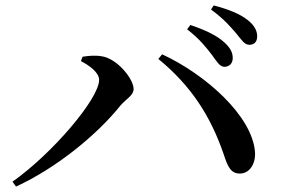

<svg xmlns="http://www.w3.org/2000/svg" viewBox="-20 -759 1040 707"><path d="M806 -513C825 -513 837 -526 837 -545C837 -565 829 -582 806 -603C778 -629 734 -649 681 -667L669 -651C715 -616 741 -582 761 -556C779 -531 790 -513 806 -513ZM26 -90 39 -72C187 -140 337 -262 424 -371C445 -395 472 -408 472 -431C472 -469 410 -545 353 -552C329 -556 301 -553 284 -550L278 -534C311 -517 345 -491 345 -465C345 -395 171 -192 26 -90ZM864 -120C898 -120 922 -155 919 -199C909 -333 735 -486 577 -559L563 -542C683 -444 755 -332 803 -193C818 -146 830 -119 864 -120ZM898 -594C916 -594 927 -605 927 -625C927 -646 917 -666 891 -686C865 -707 821 -725 767 -739L757 -724C806 -688 828 -661 849 -637C869 -613 880 -594 898 -594Z"/></svg>

Font: GenKiMin2 TW SB
Style: Regular
Weight: 600
Version: Version 2.100;PS 2.1;hotconv 16.6.51;makeotf.lib2.5.65220 DE